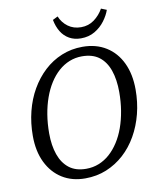

<svg xmlns="http://www.w3.org/2000/svg" viewBox="-95 -944 850 1033"><g transform="rotate(-10 330.0 -427.5)"><path d="M287 15Q215 15 161.5 -18.5Q108 -52 78 -113.5Q48 -175 48 -259Q48 -329 64 -392.5Q80 -456 110.5 -509Q141 -562 183.5 -601.5Q226 -641 279.5 -663Q333 -685 394 -685Q468 -685 522.5 -651Q577 -617 606.5 -555Q636 -493 636 -409Q636 -340 620 -277Q604 -214 573.5 -160.5Q543 -107 500 -68Q457 -29 403.5 -7Q350 15 287 15ZM301 -35Q338 -35 370.5 -48Q403 -61 430 -85Q457 -109 479 -143Q501 -177 516 -219Q531 -261 539 -309.5Q547 -358 547 -411Q547 -479 529.5 -529.5Q512 -580 476 -607.5Q440 -635 382 -635Q346 -635 313.5 -622Q281 -609 253.5 -584.5Q226 -560 204.5 -526Q183 -492 168 -450Q153 -408 145 -359.5Q137 -311 137 -257Q137 -191 154.5 -141Q172 -91 208 -63Q244 -35 301 -35ZM395 -731Q359 -731 331.5 -746.5Q304 -762 287 -790Q270 -818 263 -855L291 -869Q305 -834 335 -812Q365 -790 406 -790Q447 -790 478 -813Q509 -836 528 -870L558 -858Q548 -829 526 -799.5Q504 -770 471 -750.5Q438 -731 395 -731Z"/></g></svg>

Font: Source Serif 4
Style: Italic
Weight: 400
Italic angle: -12°
Designer: Frank Grießhammer
Foundry: Adobe Systems Incorporated
Version: Version 4.004;hotconv 1.0.116;makeotfexe 2.5.65601